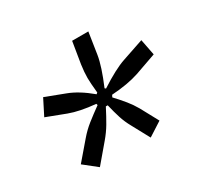

<svg xmlns="http://www.w3.org/2000/svg" viewBox="-116 -753 831 800"><g transform="rotate(-30 300.0 -353.0)"><path d="M55 -392 93 -467 185 -432Q236 -413 292 -366L298 -371Q293 -421 293 -443Q293 -471 298 -506L315 -610H393L377 -506Q369 -456 333 -371L338 -367Q415 -417 463 -433L566 -468L581 -391L479 -355Q425 -337 347 -332L342 -322Q368 -294 385.5 -272.5Q403 -251 418 -225L464 -140L397 -97L351 -182Q336 -209 327 -237Q318 -265 309 -303H300Q280 -264 263.5 -236Q247 -208 224 -181L152 -96L89 -146L161 -230Q184 -257 210.5 -278Q237 -299 273 -325L271 -332Q195 -339 147 -357Z"/></g></svg>

Font: JetBrains Mono Semi Light
Style: Italic
Weight: 350
Italic angle: -9°
Monospace: yes
Designer: Philipp Nurullin, Konstantin Bulenkov
Foundry: JetBrains
Version: 2.002